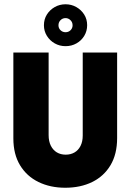

<svg xmlns="http://www.w3.org/2000/svg" viewBox="-20 -873 616 907"><path d="M288.2 13.9Q217.4 13.9 161.8 -13.2Q106.2 -40.3 74.7 -92.4Q43.1 -144.4 43.1 -219.4V-625H209.7V-234.7Q209.7 -205.6 220.1 -184.7Q230.6 -163.9 248.6 -153.1Q266.7 -142.4 290.3 -142.4Q313.9 -142.4 331.9 -152.8Q350 -163.2 360.4 -183.7Q370.8 -204.2 370.8 -232.6V-625H533.3V-220.8Q533.3 -145.1 502.1 -92.7Q470.8 -40.3 415.6 -13.2Q360.4 13.9 288.2 13.9ZM289.6 -654.9Q261.8 -654.9 238.5 -668.1Q215.3 -681.2 201.4 -703.8Q187.5 -726.4 187.5 -753.5Q187.5 -781.9 201.4 -804.2Q215.3 -826.4 238.5 -839.6Q261.8 -852.8 289.6 -852.8Q317.4 -852.8 340.6 -839.6Q363.9 -826.4 377.8 -804.2Q391.7 -781.9 391.7 -754.2Q391.7 -726.4 378.1 -703.8Q364.6 -681.2 341.3 -668.1Q318.1 -654.9 289.6 -654.9ZM289.6 -720.8Q303.5 -720.8 313.2 -730.2Q322.9 -739.6 322.9 -753.5Q322.9 -768.1 312.8 -777.8Q302.8 -787.5 289.6 -787.5Q275.7 -787.5 266 -777.8Q256.2 -768.1 256.2 -753.5Q256.2 -739.6 266 -730.2Q275.7 -720.8 289.6 -720.8Z"/></svg>

Font: Afacad Flux ExtraBold
Style: Regular
Weight: 800
Designer: Kristian Moeller
Foundry: Dicotype
Version: Version 1.100